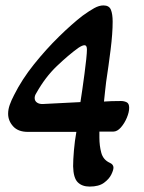

<svg xmlns="http://www.w3.org/2000/svg" viewBox="-20 -476 532 709"><path d="M311 213Q283 213 267 197Q251 181 250 138Q250 115 253 79.5Q256 44 262 11H83Q47 11 28.5 -9.5Q10 -30 10 -56Q10 -72 16 -89Q22 -106 32 -125Q61 -183 105.5 -238.5Q150 -294 198 -341Q246 -388 285 -418Q310 -436 328 -446Q346 -456 362 -456Q383 -456 389.5 -440Q396 -424 396 -396Q396 -353 388.5 -293Q381 -233 372 -174Q370 -157 368 -139Q366 -121 364 -101Q377 -102 392.5 -102.5Q408 -103 427 -103Q438 -103 447.5 -98.5Q457 -94 457 -78Q457 -62 448.5 -41.5Q440 -21 426.5 -5.5Q413 10 398 10H347V32Q347 62 354 88Q361 114 385 125Q399 131 399 143Q399 152 391 168.5Q383 185 364 199Q345 213 311 213ZM108 -114Q108 -103 117 -97Q126 -91 140 -92L277 -99Q280 -117 284 -145.5Q288 -174 292 -203.5Q296 -233 298.5 -257.5Q301 -282 301 -293Q301 -309 292 -309Q284 -309 269 -299Q233 -273 190 -232Q147 -191 114 -132Q108 -123 108 -114Z"/></svg>

Font: Akaya Telivigala
Style: Regular
Weight: 400
Designer: Vaishnavi Murthy Yerkadithaya, Juan Luis Blanco Aristondo
Version: Version 1.002; ttfautohint (v1.8.3)